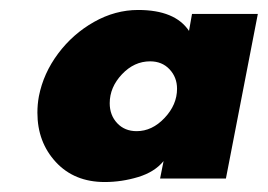

<svg xmlns="http://www.w3.org/2000/svg" viewBox="-20 -710 537 385"><path d="M55 -484Q55 -501 58 -517Q67 -563 96.5 -602.5Q126 -642 168.5 -666Q211 -690 257 -690Q331 -690 359 -648L365 -682H497L433 -352H301L308 -387Q290 -365 257 -355Q224 -345 190 -345Q129 -345 92 -385Q55 -425 55 -484ZM254 -447Q285 -447 310 -473.5Q335 -500 335 -532Q335 -555 320 -571Q305 -587 281 -587Q249 -587 224.5 -561Q200 -535 200 -503Q200 -479 215 -463Q230 -447 254 -447Z"/></svg>

Font: Teachers ExtraBold
Style: Italic
Weight: 800
Designer: Alfredo Marco Pradil & Chank Diesel
Version: Version 0.009